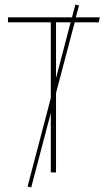

<svg xmlns="http://www.w3.org/2000/svg" viewBox="-20 -757 469 843"><path d="M414 -659H308L226 -349V0H203V-261L117 66L101 62L203 -326V-659H15V-681H296L311 -737L327 -733L313 -681H418ZM226 -414 290 -659H226Z"/></svg>

Font: Fira Sans Condensed Thin
Style: Regular
Weight: 250
Width: 3
Designer: Carrois Corporate & Edenspiekermann AG
Foundry: Carrois Corporate GbR & Edenspiekermann AG
Version: Version 4.203